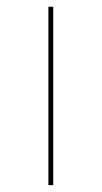

<svg xmlns="http://www.w3.org/2000/svg" viewBox="-20 -538 295 558"><path d="M134.7 -518.3H120.7V0H134.7Z"/></svg>

Font: Fira Sans Hair
Style: Regular
Weight: 100
Designer: bBox Type GmbH & Carrois Corporate GbR & Edenspiekermann AG
Foundry: bBox Type GmbH & Carrois Corporate GbR & Edenspiekermann AG
Version: Version 4.300;PS 004.300;hotconv 1.0.88;makeotf.lib2.5.64775